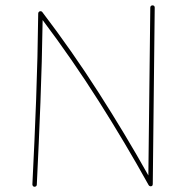

<svg xmlns="http://www.w3.org/2000/svg" viewBox="-20 -693 698 721"><path d="M109.4 8.3Q113.3 8.3 115.7 6.1Q118.2 3.9 118.2 0.5Q126 -156.2 131.8 -307.6Q137.7 -459 140.1 -617.7Q251.5 -469.7 351.3 -312.3Q451.2 -154.8 538.1 2Q540 5.4 543.7 6.3Q547.4 7.3 550.3 5.4Q552.2 4.4 553 2.2Q553.7 0 553.7 -2L561 -664.6Q561 -668.5 558.8 -670.7Q556.6 -672.9 552.7 -672.9Q549.3 -672.9 546.9 -670.7Q544.4 -668.5 544.4 -664.6L537.1 -34.2Q450.2 -189.5 350.1 -345.7Q250 -502 138.7 -647.9Q138.2 -648.9 136.5 -649.9Q134.8 -650.9 132.8 -650.9Q129.4 -651.4 126.5 -648.9Q123.5 -646.5 123.5 -642.6Q121.6 -476.6 115.7 -320.1Q109.9 -163.6 101.6 -0.5Q101.6 2.9 103.8 5.6Q106 8.3 109.4 8.3Z"/></svg>

Font: Mikhak VF
Style: Regular
Weight: 100
Designer: Amin Abedi
Version: Version 3.001